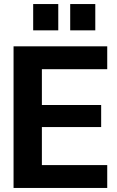

<svg xmlns="http://www.w3.org/2000/svg" viewBox="-20 -929 579 949"><path d="M47 0V-700H510V-587H187V-410H480V-301H187V-113H510V0ZM327 -779V-909H451V-779ZM144 -779V-909H268V-779Z"/></svg>

Font: Host Grotesk ExtraBold
Style: Regular
Weight: 800
Designer: Doğukan Karapınar
Foundry: Element Type
Version: Version 1.003; ttfautohint (v1.8.4.7-5d5b)